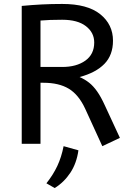

<svg xmlns="http://www.w3.org/2000/svg" viewBox="-20 -728 657 972"><path d="M498 12 411 -178Q378 -249 328 -279Q278 -309 200 -309H185V0H90V-698Q143 -703 191.5 -705.5Q240 -708 295 -708Q423 -708 487.5 -656Q552 -604 552 -522Q552 -449 508.5 -404.5Q465 -360 383 -338Q410 -326 431 -309.5Q452 -293 471.5 -265.5Q491 -238 511 -194L587 -30ZM185 -389H295Q367 -389 412 -421Q457 -453 457 -513Q457 -563 415 -595.5Q373 -628 295 -628Q261 -628 234 -627Q207 -626 185 -624ZM257 224 215 200Q249 157 270 112.5Q291 68 302 12L377 33Q368 98 336.5 146Q305 194 257 224Z"/></svg>

Font: ABeeZee
Style: Regular
Weight: 400
Designer: Anja Meiners
Foundry: Anja Meiners
Version: Version 1.003; ttfautohint (v1.8.3)